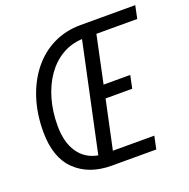

<svg xmlns="http://www.w3.org/2000/svg" viewBox="-125 -820 928 941"><g transform="rotate(-20 339.0 -350.0)"><path d="M301 0Q183 0 112.5 -68Q42 -136 42 -270Q42 -364 67.5 -442.5Q93 -521 139.5 -579Q186 -637 250.5 -668.5Q315 -700 393 -700H678L664 -633H451L399 -387H538L524 -320H385L331 -67H547L533 0ZM256 -70 376 -633Q318 -630 270.5 -602Q223 -574 189 -525.5Q155 -477 136.5 -413Q118 -349 118 -274Q118 -188 154 -135Q190 -82 256 -70Z"/></g></svg>

Font: Red Hat Mono
Style: Italic
Weight: 400
Italic angle: -12°
Monospace: yes
Designer: Pentagram, MCKL
Foundry: MCKL
Version: Version 1.030